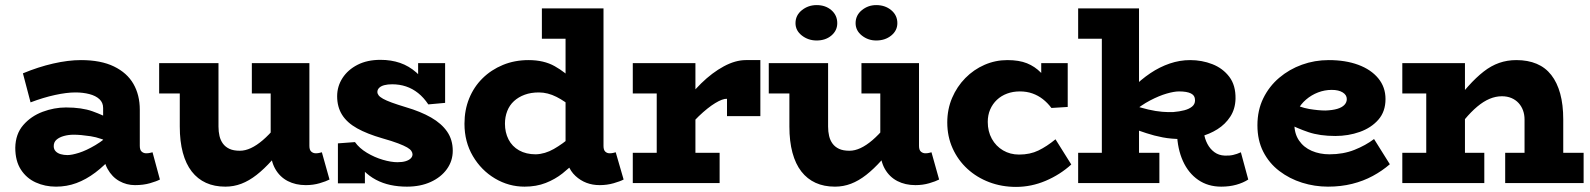

<svg xmlns="http://www.w3.org/2000/svg" viewBox="-20 -719 6246 754"><path d="M510 8Q477 8 448.5 -8Q420 -24 402.5 -55.5Q385 -87 385 -132V-295Q385 -316 370.5 -329.5Q356 -343 331 -349.5Q306 -356 276 -356Q242 -356 196 -346Q150 -336 100 -317L70 -431Q130 -456 189 -469.5Q248 -483 298 -483Q376 -483 427.5 -458Q479 -433 504 -389.5Q529 -346 529 -288V-146Q529 -130 536.5 -123.5Q544 -117 554 -117Q562 -117 568.5 -118.5Q575 -120 579 -121L608 -14Q595 -7 569 0.5Q543 8 510 8ZM200 14Q157 14 120.5 -2.5Q84 -19 62 -53Q40 -87 40 -139Q41 -193 71.5 -228Q102 -263 147.5 -280Q193 -297 239 -297Q301 -297 343 -282Q385 -267 428 -244V-152Q376 -178 336 -184Q296 -190 270 -190Q249 -190 231 -185Q213 -180 202 -170.5Q191 -161 191 -145Q191 -133 198.5 -125Q206 -117 218.5 -113.5Q231 -110 245 -110Q262 -110 290.5 -119Q319 -128 354.5 -149Q390 -170 428 -206L425 -108Q391 -69 354.5 -41.5Q318 -14 280 0Q242 14 200 14Z M865 14Q822 14 789 -1Q756 -16 733 -45.5Q710 -75 698 -119.5Q686 -164 686 -222V-471H838V-222Q838 -202 842 -185Q846 -168 855.5 -155Q865 -142 881 -134.5Q897 -127 922 -127Q943 -127 965.5 -137.5Q988 -148 1012 -168.5Q1036 -189 1061.5 -219.5Q1087 -250 1114 -289V-171Q1079 -124 1048 -89.5Q1017 -55 987.5 -32Q958 -9 928 2.5Q898 14 865 14ZM605 -352V-471H815V-352ZM1181 8Q1141 8 1110 -8Q1079 -24 1061 -55.5Q1043 -87 1043 -132V-471H1195V-146Q1195 -130 1202.5 -123.5Q1210 -117 1220 -117Q1228 -117 1234 -118.5Q1240 -120 1244 -121L1274 -14Q1261 -7 1235.5 0.5Q1210 8 1181 8ZM969 -352V-471H1177V-352Z M1578 14Q1544 14 1513.5 7.5Q1483 1 1456.5 -13Q1430 -27 1407 -50Q1384 -73 1366 -105L1413 -108V1H1307V-156L1374 -161Q1391 -137 1421 -119Q1451 -101 1483.5 -91.5Q1516 -82 1541 -82Q1560 -82 1573 -86Q1586 -90 1593 -97Q1600 -104 1600 -113Q1600 -119 1595.5 -126Q1591 -133 1579 -140Q1567 -147 1543.5 -156Q1520 -165 1481 -176Q1422 -193 1382.5 -215Q1343 -237 1323.5 -268Q1304 -299 1304 -341Q1304 -380 1325 -412.5Q1346 -445 1384 -464.5Q1422 -484 1474 -484Q1516 -484 1551 -472Q1586 -460 1615.5 -434Q1645 -408 1669 -365L1622 -361V-471H1728V-315L1662 -309Q1644 -336 1622 -353.5Q1600 -371 1574.5 -379.5Q1549 -388 1520 -388Q1502 -388 1489 -384.5Q1476 -381 1469 -374Q1462 -367 1462 -358Q1462 -351 1467 -344.5Q1472 -338 1484.5 -331Q1497 -324 1519 -316Q1541 -308 1574 -298Q1632 -281 1673 -257.5Q1714 -234 1736 -202Q1758 -170 1758 -127Q1758 -87 1735 -55Q1712 -23 1671.5 -4.5Q1631 14 1578 14Z M2040 14Q1978 14 1924 -18Q1870 -50 1837 -106Q1804 -162 1804 -233Q1804 -287 1822.5 -332.5Q1841 -378 1875 -411.5Q1909 -445 1955 -464Q2001 -483 2056 -483Q2116 -483 2158.5 -459Q2201 -435 2231 -402.5Q2261 -370 2281 -342V-238Q2260 -267 2230 -294Q2200 -321 2165.5 -338.5Q2131 -356 2096 -356Q2065 -356 2040.5 -347Q2016 -338 1998.5 -322Q1981 -306 1972 -283Q1963 -260 1963 -233Q1963 -199 1977 -171.5Q1991 -144 2018.5 -128.5Q2046 -113 2084 -113Q2120 -114 2155 -134Q2190 -154 2223 -183Q2256 -212 2284 -239V-130Q2265 -110 2241.5 -85.5Q2218 -61 2189 -38Q2160 -15 2123 -0.5Q2086 14 2040 14ZM2335 8Q2279 8 2240 -28Q2201 -64 2201 -132V-686H2350V-146Q2350 -130 2357 -123.5Q2364 -117 2374 -117Q2382 -117 2388 -118.5Q2394 -120 2398 -121L2429 -14Q2416 -7 2390 0.5Q2364 8 2335 8ZM2108 -567V-686H2334V-567Z M2655 -180V-295Q2690 -349 2733.5 -391.5Q2777 -434 2822.5 -458.5Q2868 -483 2909 -483H2966V-263H2835V-331Q2818 -332 2788.5 -314Q2759 -296 2724 -262.5Q2689 -229 2655 -180ZM2465 0V-119H2806V0ZM2559 -40V-471H2711V-40ZM2465 -352V-471H2701V-352Z M3259 14Q3216 14 3183 -1Q3150 -16 3127 -45.5Q3104 -75 3092 -119.5Q3080 -164 3080 -222V-471H3232V-222Q3232 -202 3236 -185Q3240 -168 3249.5 -155Q3259 -142 3275 -134.5Q3291 -127 3316 -127Q3337 -127 3359.5 -137.5Q3382 -148 3406 -168.5Q3430 -189 3455.5 -219.5Q3481 -250 3508 -289V-171Q3473 -124 3442 -89.5Q3411 -55 3381.5 -32Q3352 -9 3322 2.5Q3292 14 3259 14ZM2999 -352V-471H3209V-352ZM3575 8Q3535 8 3504 -8Q3473 -24 3455 -55.5Q3437 -87 3437 -132V-471H3589V-146Q3589 -130 3596.5 -123.5Q3604 -117 3614 -117Q3622 -117 3628 -118.5Q3634 -120 3638 -121L3668 -14Q3655 -7 3629.5 0.5Q3604 8 3575 8ZM3363 -352V-471H3571V-352ZM3421 -560Q3389 -560 3364.5 -579.5Q3340 -599 3340 -628Q3340 -659 3364.5 -679Q3389 -699 3421 -699Q3456 -699 3480 -679Q3504 -659 3504 -628Q3504 -599 3480 -579.5Q3456 -560 3421 -560ZM3187 -560Q3154 -560 3129 -579.5Q3104 -599 3104 -628Q3104 -659 3129 -679Q3154 -699 3187 -699Q3222 -699 3245 -679Q3268 -659 3268 -628Q3268 -599 3245 -579.5Q3222 -560 3187 -560Z M3970 15Q3914 15 3865 -3.5Q3816 -22 3779 -56Q3742 -90 3721 -136.5Q3700 -183 3700 -238Q3700 -290 3719 -334.5Q3738 -379 3771 -412.5Q3804 -446 3846.5 -464.5Q3889 -483 3936 -483Q3982 -483 4013 -470.5Q4044 -458 4067.5 -434Q4091 -410 4112 -375L4069 -381V-471H4173V-299L4109 -295Q4094 -315 4075.5 -329.5Q4057 -344 4034.5 -352Q4012 -360 3985 -360Q3958 -360 3935 -351.5Q3912 -343 3895 -327Q3878 -311 3868.5 -289Q3859 -267 3859 -240Q3859 -203 3875 -174Q3891 -145 3919 -128.5Q3947 -112 3982 -112Q4025 -112 4058 -128Q4091 -144 4125 -172L4187 -73Q4143 -33 4086.5 -9Q4030 15 3970 15Z M4621 -173Q4580 -173 4546 -179.5Q4512 -186 4482 -196Q4452 -206 4423 -216V-308Q4459 -296 4489 -289Q4519 -282 4544 -280Q4569 -278 4588 -279Q4612 -281 4631 -286Q4650 -291 4661.5 -300.5Q4673 -310 4673 -325Q4673 -344 4657 -352Q4641 -360 4610 -360Q4591 -360 4561.5 -351.5Q4532 -343 4496.5 -324.5Q4461 -306 4423 -274L4426 -372Q4461 -407 4497.5 -431.5Q4534 -456 4573.5 -469.5Q4613 -483 4654 -483Q4700 -483 4741 -467Q4782 -451 4807.5 -417.5Q4833 -384 4832 -331Q4831 -291 4811.5 -261Q4792 -231 4761 -211.5Q4730 -192 4693 -182.5Q4656 -173 4621 -173ZM4214 0V-119H4533V0ZM4307 -40V-686H4453V-40ZM4214 -567V-686H4441V-567ZM4776 14Q4724 14 4685.5 -12.5Q4647 -39 4625.5 -86.5Q4604 -134 4602 -197H4708Q4711 -174 4721.5 -154Q4732 -134 4749 -121.5Q4766 -109 4789 -108Q4807 -107 4822.5 -110.5Q4838 -114 4853 -121L4882 -14Q4862 -1 4835 6.5Q4808 14 4776 14Z M5195 14Q5143 14 5093.5 -1.5Q5044 -17 5004 -47.5Q4964 -78 4941 -123Q4918 -168 4918 -227Q4918 -286 4941 -333Q4964 -380 5003.5 -413.5Q5043 -447 5093 -465Q5143 -483 5198 -483Q5264 -483 5314 -464.5Q5364 -446 5392.5 -411.5Q5421 -377 5421 -330Q5421 -281 5393 -249Q5365 -217 5320 -201Q5275 -185 5224 -185Q5163 -185 5118.5 -200Q5074 -215 5030 -238V-323Q5085 -297 5121.5 -291Q5158 -285 5185 -285Q5213 -286 5231.5 -291.5Q5250 -297 5259.5 -307Q5269 -317 5269 -330Q5269 -346 5253 -356Q5237 -366 5210 -366Q5182 -366 5156 -356Q5130 -346 5109 -328Q5088 -310 5075.5 -286Q5063 -262 5063 -233Q5063 -194 5081.5 -167Q5100 -140 5131.5 -126.5Q5163 -113 5201 -113Q5255 -113 5299 -130.5Q5343 -148 5376 -173L5438 -74Q5408 -48 5371 -28Q5334 -8 5290 3Q5246 14 5195 14Z M5967 0V-250Q5967 -269 5961 -285.5Q5955 -302 5943.5 -314.5Q5932 -327 5915.5 -334Q5899 -341 5878 -341Q5854 -341 5830 -331Q5806 -321 5781.5 -300.5Q5757 -280 5732 -250Q5707 -220 5680 -180V-299Q5715 -346 5746 -380.5Q5777 -415 5806.5 -438Q5836 -461 5867.5 -472Q5899 -483 5935 -483Q5980 -483 6014.5 -468.5Q6049 -454 6072 -424.5Q6095 -395 6107 -351.5Q6119 -308 6119 -250V0ZM5487 0V-119H5809V0ZM5581 0V-471H5733V0ZM5487 -352V-471H5696V-352ZM5891 0V-119H6199V0Z"/></svg>

Font: BioRhyme ExtraBold
Style: Regular
Weight: 800
Designer: Aoife Mooney
Foundry: Aoife Mooney Type
Version: Version 1.600;gftools[0.9.33]